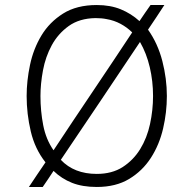

<svg xmlns="http://www.w3.org/2000/svg" viewBox="-20 -732 769 764"><path d="M569 -614Q608 -559 626 -489Q644 -419 644 -350Q644 -285 629 -220.5Q614 -156 580.5 -104Q547 -52 494 -20Q441 12 365 12Q308 12 266.5 -4.5Q225 -21 193 -52Q182 -35 171.5 -19.5Q161 -4 150 12H95Q112 -13 128 -37.5Q144 -62 161 -86Q119 -139 102.5 -209Q86 -279 86 -350Q86 -410 99.5 -474Q113 -538 145 -591Q177 -644 231 -678Q285 -712 365 -712Q419 -712 460.5 -695Q502 -678 535 -648Q546 -665 557 -680.5Q568 -696 579 -712H634Q618 -687 601.5 -662.5Q585 -638 569 -614ZM365 -40Q426 -40 468.5 -67.5Q511 -95 538 -139Q565 -183 577 -238.5Q589 -294 589 -350Q589 -409 576 -464.5Q563 -520 537 -565Q458 -447 380 -330.5Q302 -214 222 -96Q275 -40 365 -40ZM141 -350Q141 -290 152 -233.5Q163 -177 193 -134Q271 -252 349.5 -368.5Q428 -485 506 -603Q486 -623 460 -637Q434 -651 404 -656Q385 -660 360 -660Q296 -659 253.5 -628.5Q211 -598 186 -552Q161 -506 151 -452Q141 -398 141 -350Z"/></svg>

Font: Transpass ExtraLight
Style: Regular
Weight: 200
Designer: Delve Withrington
Foundry: Delve Fonts
Version: Version 1.001;December 18, 2019;FontCreator 12.0.0.2547 64-b